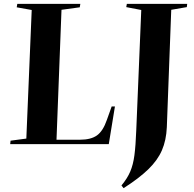

<svg xmlns="http://www.w3.org/2000/svg" viewBox="-20 -750 1008 999"><path d="M35 -18 117 -29 145 -698 67 -712 70 -730H398L395 -712L300 -699L274 -23H396Q453 -23 484.5 -45.5Q516 -68 536 -126L561 -196H578L546 0H33ZM715 -698 637 -713 640 -730H954L952 -713L871 -699L848 -88Q845 -20 822.5 32Q800 84 751.5 131Q703 178 623 229L612 215Q642 179 657.5 143Q673 107 679.5 57Q686 7 689 -73Z"/></svg>

Font: Literata 72pt
Style: Bold Italic
Weight: 700
Italic angle: -2°
Designer: Latin by Veronika Burian and Jose Scaglione. Greek by Irene Vlachou. Cyrillic by Vera Evstafieva
Foundry: TypeTogether
Version: Version 3.002